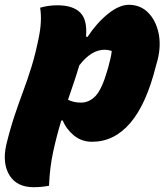

<svg xmlns="http://www.w3.org/2000/svg" viewBox="-72 -579 692 799"><path d="M95 -547Q130 -557 167 -557Q231 -557 261.5 -527Q292 -497 286 -427L292 -425Q330 -483 377 -521Q424 -559 464 -559Q512 -559 544 -527Q576 -495 587.5 -443Q599 -391 584 -330L577 -305Q537 -145 470 -67Q403 11 311 11Q268 11 236 -15Q204 -41 189 -78L183 -77Q164 -15 149.5 51.5Q135 118 132 194Q116 197 100.5 198.5Q85 200 68 200Q-2 200 -32.5 150.5Q-63 101 -46 24Q-30 -42 -12 -96Q6 -150 24.5 -199.5Q43 -249 59.5 -302.5Q76 -356 89 -421Q104 -493 95 -547ZM363 -372Q308 -372 258 -307Q247 -270 235 -234.5Q223 -199 211 -164Q234 -152 265 -152Q299 -152 325.5 -179.5Q352 -207 375 -287L378 -297Q384 -320 388 -337Q392 -354 393 -367Q378 -372 363 -372Z"/></svg>

Font: Recursive Mn Csl St Blk
Style: Italic
Weight: 900
Italic angle: -15°
Monospace: yes
Version: Version 1.079;hotconv 1.0.112;makeotfexe 2.5.65598; ttfautoh